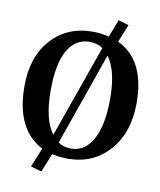

<svg xmlns="http://www.w3.org/2000/svg" viewBox="-81 -690 699 838"><g transform="rotate(10 269.0 -271.5)"><path d="M159 83 111 69 146 -16Q22 -79 22 -272Q22 -402 92 -479.5Q162 -557 275 -557Q314 -557 347 -548L377 -626L423 -612L391 -533Q517 -474 517 -283Q517 -153 447 -73Q377 7 265 8Q228 8 193 0ZM269 -511Q207 -511 172.5 -451.5Q138 -392 138 -273Q138 -143 183 -84L328 -494Q304 -511 269 -511ZM400 -282Q400 -407 356 -465L212 -55Q235 -38 269 -38Q330 -38 365 -100.5Q400 -163 400 -282Z"/></g></svg>

Font: Aikya SemiBold
Style: Regular
Weight: 600
Designer: Neelakash Kshetrimayum (Latin subset based on Merriweather by Eben Sorkin)
Foundry: Brand New Type
Version: Version 1.00 b005